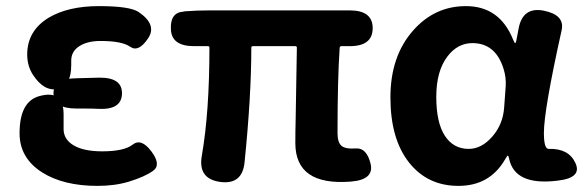

<svg xmlns="http://www.w3.org/2000/svg" viewBox="-20 -594 1917 628"><path d="M299 14Q188 14 118 -30Q44 -77 44 -158Q44 -263 110 -280Q188 -301 188 -220V-172Q188 -138 221 -118.5Q254 -99 314 -99Q386 -99 414 -121Q442 -143 475 -99Q508 -55 481 -35.5Q454 -16 402 0Q356 14 299 14ZM230 -239Q155 -239 155 -288Q154 -337 229 -338L304 -340Q380 -341 379 -288Q378 -234 302 -238Q287 -239 251 -239ZM213 -382Q213 -312 169 -303Q124 -294 88 -349Q69 -378 69 -416Q69 -493 139 -536Q203 -574 303.5 -574Q404 -574 433 -555Q495 -513 464 -468Q433 -422 406 -441Q379 -460 309 -460Q266 -460 239.5 -443Q213 -426 213 -396Z M946 -126Q946 -164 947 -202L951 -438Q951 -443 946 -443H807Q802 -443 802 -438Q802 -280 780 -64Q773 11 700 1Q627 -9 640 -84Q665 -227 665 -438Q665 -443 660 -443H615Q541 -443 539 -498Q536 -553 580 -556L585 -557Q624 -560 664 -560H1124Q1199 -560 1199 -502Q1199 -443 1124 -443H1097Q1091 -443 1091 -437Q1084 -337 1084 -158Q1084 -129 1096.5 -117.5Q1109 -106 1144 -108.5Q1179 -111 1192 -59Q1205 -6 1127 0Q946 14 946 -126Z M1645 -76Q1643 -85 1641 -85Q1639 -85 1631 -71Q1581 14 1479.5 14Q1378 14 1317.5 -63Q1257 -140 1257 -275.5Q1257 -411 1332 -495Q1402 -574 1504 -574Q1614 -574 1658 -465Q1663 -453 1665 -453Q1667 -453 1669 -462L1676 -499Q1689 -573 1759 -559Q1828 -545 1817 -495Q1759 -234 1759 -159Q1759 -106 1775 -107Q1840 -109 1862 -61Q1885 -12 1803 -3Q1663 14 1645 -76ZM1513 -107Q1555 -107 1590 -147Q1625 -187 1629 -242L1634 -311Q1636 -341 1627 -369Q1601 -453 1525 -453Q1477 -453 1444 -410Q1407 -362 1407 -277.5Q1407 -193 1435 -150Q1463 -107 1513 -107Z"/></svg>

Font: Resource Han Rounded KR
Style: Bold
Weight: 700
Designer: Cyano Hao (round all glyphs); Ryoko NISHIZUKA 西塚涼子 (kana, bopomofo & ideographs); Paul D. Hunt (Latin, Greek & Cyrillic)
Foundry: Cyano Hao
Version: 0.990